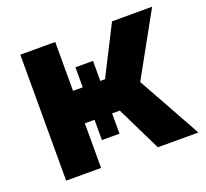

<svg xmlns="http://www.w3.org/2000/svg" viewBox="-100 -664 837 782"><g transform="rotate(-20 318.5 -273.0)"><path d="M60.5 0Q60.5 -136.7 60.5 -545.9Q98.6 -545.9 211.9 -545.9Q211.9 -492.2 211.9 -334Q246.1 -334 350.6 -334Q377.9 -386.7 458 -545.9Q501 -545.9 631.8 -545.9Q593.8 -477.5 481.4 -274.4Q519.5 -206.1 633.8 0Q589.8 0 458 0Q434.6 -48.8 363.3 -193.4Q325.2 -193.4 211.9 -193.4Q211.9 -145.5 211.9 0Q173.8 0 60.5 0ZM253.9 -420.9Q273.4 -420.9 330.1 -420.9Q330.1 -342.8 330.1 -105.5Q310.5 -105.5 253.9 -105.5Q253.9 -184.6 253.9 -420.9Z"/></g></svg>

Font: DeepSea
Style: Bold
Weight: 700
Designer: Stem
Version: Version 3.019;git-0a5106e0b